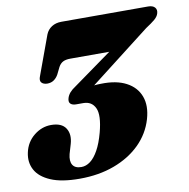

<svg xmlns="http://www.w3.org/2000/svg" viewBox="-80 -778 857 872"><g transform="rotate(-10 348.5 -342.0)"><path d="M323.5 -364.5 311 -380.5Q322 -384 333.8 -386.2Q345.5 -388.5 359 -390Q372.5 -391.5 388 -391.5Q458 -393.5 503.8 -369.5Q549.5 -345.5 566.2 -301Q583 -256.5 565.5 -196.5Q546.5 -132 498 -84.2Q449.5 -36.5 378.2 -10Q307 16.5 218.5 16.5Q135 16.5 85 -5Q35 -26.5 16 -62.2Q-3 -98 6.5 -141.5Q16.5 -188.5 52.5 -217.5Q88.5 -246.5 131.5 -246.5Q180.5 -246.5 199 -217.8Q217.5 -189 205 -146L192 -102Q184 -70 195 -52.2Q206 -34.5 235 -34.5Q256.5 -34.5 276.2 -49.2Q296 -64 313.2 -94.8Q330.5 -125.5 343.5 -174Q364 -251.5 348.2 -285.2Q332.5 -319 293.5 -319H260.5Q243.5 -319 234.8 -327.2Q226 -335.5 231.5 -353.5Q235.5 -366.5 245.2 -377.8Q255 -389 272 -400L538.5 -591.5L523 -528H271Q249.5 -528 236.8 -521.5Q224 -515 215.5 -499.5L199.5 -467Q191.5 -452.5 178.8 -443.5Q166 -434.5 148 -434.5Q130 -435 121.5 -444.8Q113 -454.5 121.5 -475L187.5 -655Q196 -676 214.8 -688Q233.5 -700 259.5 -700H659Q681 -700 690.5 -689Q700 -678 694.5 -661Q690.5 -647.5 675.8 -635Q661 -622.5 634 -605Z"/></g></svg>

Font: Fraunces
Style: Italic
Weight: 900
Italic angle: -16°
Version: Version 1.000;[0bf87f6ff]